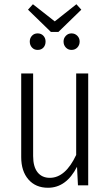

<svg xmlns="http://www.w3.org/2000/svg" viewBox="-20 -866 516 897"><path d="M336.9 -846.2 359.9 -820.8 252.9 -716.8H217.8L110.8 -820.8L133.8 -846.2L235.8 -766.1ZM155.8 -710Q172.4 -710 182.6 -699Q192.9 -688 192.9 -671.9Q192.9 -654.8 182.9 -643.8Q172.9 -632.8 155.8 -632.8Q139.6 -632.8 129.4 -644Q119.1 -655.3 119.1 -671.9Q119.1 -688 129.4 -699Q139.6 -710 155.8 -710ZM314 -710Q330.1 -710 341.1 -699Q352.1 -688 352.1 -671.9Q352.1 -655.3 341.3 -644Q330.6 -632.8 314 -632.8Q298.3 -632.8 287.6 -644Q276.9 -655.3 276.9 -671.9Q276.9 -687.5 287.6 -698.7Q298.3 -710 314 -710ZM392.1 -522.9V0H344.2L339.8 -86.9Q289.6 11.2 204.1 11.2Q146.5 11.2 112.8 -27.6Q79.1 -66.4 79.1 -131.8V-522.9H134.8V-137.2Q134.8 -87.4 155.3 -61.3Q175.8 -35.2 212.9 -35.2Q285.6 -35.2 335.9 -142.1V-522.9Z"/></svg>

Font: Fira Sans Compressed Light
Style: Regular
Weight: 300
Width: 1
Designer: Carrois Corporate & Edenspiekermann AG
Foundry: Carrois Corporate GbR & Edenspiekermann AG
Version: Version 4.203;PS 004.203;hotconv 1.0.88;makeotf.lib2.5.64775